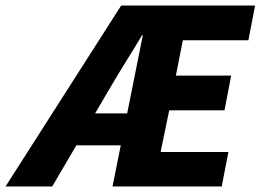

<svg xmlns="http://www.w3.org/2000/svg" viewBox="-56 -671 938 691"><path d="M-36 0 380 -651H862L838 -526H602L577 -399H776L752 -274H553L522 -124H766L742 0H349L458 -544H455Q427 -497 399.5 -453Q372 -409 345 -363L132 0ZM139 -148 164 -263H478L456 -148Z"/></svg>

Font: Source Sans 3 ExtraBold
Style: Italic
Weight: 800
Italic angle: -11°
Version: Version 3.052;hotconv 1.1.0;makeotfexe 2.6.0